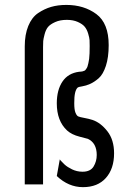

<svg xmlns="http://www.w3.org/2000/svg" viewBox="-20 -753 520 784"><path d="M81.1 0V-564Q81.1 -611.8 95.5 -647Q109.9 -682.1 135.5 -699.5Q161.1 -716.8 189 -724.9Q216.8 -732.9 251 -732.9Q322.8 -732.9 373.3 -695.6Q423.8 -658.2 423.8 -568.8Q423.8 -519 412.4 -484.1Q400.9 -449.2 383.1 -433.6Q365.2 -418 348.1 -410.4Q331.1 -402.8 315.4 -400.4Q299.8 -397.9 297.9 -396Q282.7 -383.8 283.2 -331.1Q283.2 -305.2 288.1 -293Q293 -280.8 299.1 -277.8Q305.2 -274.9 324 -271.5Q342.8 -268.1 357.9 -263.2Q391.1 -252 418.5 -217Q445.8 -182.1 445.8 -127Q445.8 -64 412.4 -26.4Q378.9 11.2 318.8 11.2Q259.8 11.2 211.9 -34.2L224.1 -102.1L227.1 -98.1Q230 -95.2 233.9 -91.1Q237.8 -86.9 243.4 -81.5Q249 -76.2 257.1 -71Q265.1 -65.9 274.2 -61.5Q283.2 -57.1 294.2 -54.4Q305.2 -51.8 316.9 -51.8Q349.1 -51.8 362.1 -73Q375 -94.2 375 -120.1Q375 -168.9 338.9 -186Q335.9 -187 304.4 -195.1Q272.9 -203.1 253.9 -220.2Q211.9 -259.3 211.9 -331.1Q211.9 -385.3 234.9 -419.7Q257.8 -454.1 303.2 -460Q304.2 -460 309.6 -460.4Q314.9 -460.9 316.4 -461.4Q317.9 -461.9 322.5 -463.4Q327.1 -464.8 328.6 -467Q330.1 -469.2 333 -473.1Q335.9 -477.1 337.4 -481.9Q338.9 -486.8 340.8 -494.9Q342.8 -502.9 344 -512.5Q345.2 -522 345.7 -535.4Q346.2 -548.8 346.2 -564.9Q346.2 -580.1 345.7 -589.1Q345.2 -598.1 340.1 -615.5Q335 -632.8 325.9 -643.8Q316.9 -654.8 297.9 -663.3Q278.8 -671.9 252.9 -671.9Q225.1 -671.9 205.1 -662.8Q185.1 -653.8 176 -642.8Q167 -631.8 162.1 -613Q157.2 -594.2 156.5 -585.7Q155.8 -577.1 155.8 -561V0Z"/></svg>

Font: CMU Sans Serif
Style: Medium
Weight: 500
Version: Version 0.7.0